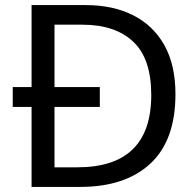

<svg xmlns="http://www.w3.org/2000/svg" viewBox="-20 -734 770 754"><path d="M317 -714Q424 -714 503 -674Q582 -634 625.5 -556.5Q669 -479 669 -364Q669 -183 570.5 -91.5Q472 0 295 0H104V-314H30V-392H104V-714ZM304 -637H194V-392H372V-314H194V-77H284Q574 -77 574 -361Q574 -504 503 -570.5Q432 -637 304 -637Z"/></svg>

Font: Noto Sans Nabataean
Style: Regular
Weight: 400
Designer: Monotype Design Team
Foundry: Monotype Imaging Inc.
Version: Version 2.001; ttfautohint (v1.8.4.7-5d5b)